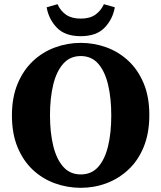

<svg xmlns="http://www.w3.org/2000/svg" viewBox="-20 -880 772 918"><path d="M366 18Q302 18 242.5 -3.5Q183 -25 137 -68Q91 -111 64 -176Q37 -241 37 -328Q37 -414 64 -479Q91 -544 137 -587.5Q183 -631 242.5 -653Q302 -675 366 -675Q430 -675 489 -653.5Q548 -632 594 -589Q640 -546 667 -481.5Q694 -417 694 -330Q694 -244 667.5 -178.5Q641 -113 594.5 -69.5Q548 -26 489.5 -4Q431 18 366 18ZM366 -46Q418 -46 450 -82.5Q482 -119 497 -182.5Q512 -246 512 -328Q512 -410 497 -474Q482 -538 450 -575Q418 -612 366 -612Q315 -612 282.5 -575.5Q250 -539 234.5 -475Q219 -411 219 -329Q219 -247 234.5 -183Q250 -119 282.5 -82.5Q315 -46 366 -46ZM203 -845 255 -860Q269 -828 296 -809.5Q323 -791 366 -791Q409 -791 435.5 -809.5Q462 -828 477 -860L529 -845Q519 -788 480 -747.5Q441 -707 366 -707Q291 -707 252 -747.5Q213 -788 203 -845Z"/></svg>

Font: Source Serif 4 SmText
Style: Bold
Weight: 700
Designer: Frank Grießhammer
Foundry: Adobe
Version: Version 4.005;hotconv 1.1.0;makeotfexe 2.6.0